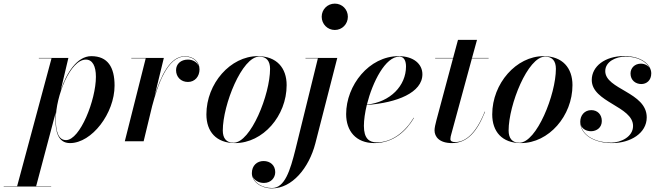

<svg xmlns="http://www.w3.org/2000/svg" viewBox="-130 -780 3638 1060"><path d="M176 -123C176 -55.5 189.5 10 256.5 10C377 10 502.5 -154.5 502.5 -307.5C502.5 -409 465 -470 374 -470C295.5 -470 237 -377.5 205 -280.5L205.5 -282.5L247.5 -460H84.5V-458H154.5L-35.5 248H-109.5V250H152.5V248H69.5L178 -160.5C176.5 -147 176 -134.5 176 -123ZM178 -122.5C178 -249.5 258 -451 344 -451C380.5 -451 399.5 -415.5 399.5 -356C399.5 -228.5 312 -6.5 234.5 -6.5C191 -6.5 178 -57 178 -122.5Z M674.5 -458 559 0H663L710 -194.5C741 -311.5 794.5 -467.5 890 -467.5C931 -467.5 959 -445.5 967 -415C958.5 -437 934.5 -451 907.5 -451C868 -451 842 -426.5 842 -392.5C842 -355 869 -327.5 907.5 -327.5C946.5 -327.5 971.5 -358.5 971.5 -397C971.5 -438 939.5 -469.5 890 -469.5C808 -469.5 756 -356.5 723.5 -250L774.5 -460H595V-458Z M1168 10C1321.5 10 1452.5 -140 1452.5 -310C1452.5 -405 1397.5 -470 1292.5 -470C1143 -470 1009.5 -319.5 1009.5 -148.5C1009.5 -53.5 1063.5 10 1168 10ZM1159.5 8C1118.5 8 1100 -18 1100 -59.5C1100 -201 1206 -467.5 1301.5 -467.5C1342.5 -467.5 1361 -441.5 1361 -400C1361 -258.5 1254.5 8 1159.5 8Z M1646 -687.5C1646 -647 1678 -614.5 1718.5 -614.5C1759 -614.5 1790.5 -647 1790.5 -687.5C1790.5 -728 1759 -760 1718.5 -760C1678 -760 1646 -728 1646 -687.5ZM1732 -460H1556.5V-458H1625L1501.5 43.5C1472 162 1442 258 1372 258C1319 258 1275 231 1264.5 193.5C1273.5 215.5 1298.5 230 1327 230C1366.5 230 1389.5 201 1389.5 170.5C1389.5 133 1362.5 109 1325 109C1289.5 109 1260.5 133.5 1260.5 176C1260.5 223.5 1310.5 260 1372 260C1482 260 1575.5 148.5 1611 11.5Z M1879 -85C1879 -118 1885 -158.5 1895 -200.5C2061.5 -212.5 2202 -268.5 2202 -370C2202 -426.5 2153.5 -470 2070.5 -470C1907.5 -470 1781 -309 1781 -150C1781 -57.5 1834.5 10 1937 10C2041 10 2112.5 -56 2155.5 -129L2154 -130C2105.5 -49.5 2032.5 6 1950 6C1908.5 6 1879 -15 1879 -85ZM2074.5 -467.5C2103 -467.5 2111.5 -440 2111.5 -413C2111.5 -307 2025.5 -216.5 1895.5 -202.5C1927 -328.5 1998 -467.5 2074.5 -467.5Z M2548 -163 2546 -163.5C2497.5 -42 2439.5 4.5 2382.5 4.5C2365.5 4.5 2356.5 -1.5 2356.5 -12C2356.5 -21 2359 -30.5 2361 -37.5L2475.5 -458H2567.5V-460H2476L2503.5 -560H2398.5L2371.5 -460H2272.5V-458H2371L2279.5 -116.5C2274 -96.5 2269 -73.5 2269 -60.5C2269 -25 2295.5 10 2365 10C2449 10 2502.5 -50.5 2548 -163Z M2746 10C2899.5 10 3030.5 -140 3030.5 -310C3030.5 -405 2975.5 -470 2870.5 -470C2721 -470 2587.5 -319.5 2587.5 -148.5C2587.5 -53.5 2641.5 10 2746 10ZM2737.5 8C2696.5 8 2678 -18 2678 -59.5C2678 -201 2784 -467.5 2879.5 -467.5C2920.5 -467.5 2939 -441.5 2939 -400C2939 -258.5 2832.5 8 2737.5 8Z M3440.5 -132C3440.5 -271.5 3211.5 -286 3211.5 -387.5C3211.5 -439.5 3270 -467.5 3322.5 -467.5C3392.5 -467.5 3439.5 -438.5 3456.5 -404C3447 -419 3429.5 -428.5 3408 -428.5C3374 -428.5 3351 -404.5 3351 -374C3351 -336.5 3379.5 -316 3410.5 -316C3439 -316 3465.5 -335.5 3465.5 -375C3465.5 -419.5 3416.5 -470.5 3316 -470.5C3209.5 -470.5 3137 -413.5 3137 -338.5C3137 -215 3365 -193.5 3365 -84.5C3365 -24.5 3297.5 7.5 3243.5 7.5C3164.5 7.5 3088.5 -26.5 3077 -90.5C3084 -67.5 3107 -56 3133.5 -55.5C3164.5 -56 3192.5 -75.5 3192.5 -112C3192.5 -148 3168.5 -172 3134.5 -172C3097 -172 3073.5 -143 3073.5 -108C3073.5 -33.5 3153.5 10 3249 10C3350.5 10 3440.5 -44.5 3440.5 -132Z"/></svg>

Font: Bodoni* 96pt Medium
Style: Italic
Weight: 500
Italic angle: -13°
Version: Version 2.3